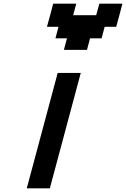

<svg xmlns="http://www.w3.org/2000/svg" viewBox="-20 -1020 683 1040"><path d="M125 0H250Q277.8 -104 333.7 -312.3Q389.6 -520.5 417.5 -625H292.5Q264.6 -520.5 208.7 -312.3Q152.8 -104 125 0ZM326.2 -750H451.2L467.8 -812.5H530.3L546.9 -875H609.4Q615.2 -895.5 626.5 -937.3Q637.7 -979 643.1 -1000H518.1L501 -937.5H376L393.1 -1000H268.1Q262.7 -979 251.5 -937.3Q240.2 -895.5 234.4 -875H296.9L280.3 -812.5H342.8Z"/></svg>

Font: Faithful 32x
Style: Oblique
Weight: 400
Foundry: Faithful Resource Pack
Version: Version 1.0; January 27, 2023